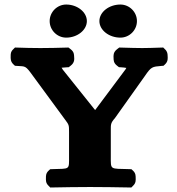

<svg xmlns="http://www.w3.org/2000/svg" viewBox="-20 -825 780 847"><path d="M511.1 -659C551.1 -659 584.1 -692 584.1 -732C584.1 -772 551.1 -805 511.1 -805C461 -805 418.5 -772 418.5 -732C418.5 -692 461 -659 511.1 -659ZM272.1 -659C320.7 -659 363.2 -692 363.2 -732C363.2 -772 320.7 -805 272.1 -805C232.1 -805 199.1 -772 199.1 -732C199.1 -692 232.1 -659 272.1 -659ZM468.8 -249.7C468.8 -275.6 467.8 -282.3 486.9 -303.8L620.2 -491.3C646.9 -530.3 651.6 -530.9 692.3 -534.2L701.3 -534.9L707.8 -540.9C721.9 -553.9 720 -568.3 719.5 -578C719.1 -585.8 719.5 -596.8 707.8 -607.7L700.1 -615.3L689.2 -615C659.3 -614 629.4 -613 607.1 -613C584.7 -613 550.3 -614 516.8 -615L506 -615.3L496.2 -607.7C478.6 -594 480.7 -579.2 481 -569.1C481.4 -560.2 480.4 -547.6 496.2 -535.3L504.7 -528.7L514.4 -528.1C524.1 -527.4 531 -526.7 537.4 -525.4C536.8 -524.2 535.3 -521.6 533.8 -519.1L399.6 -339.4L257.1 -517.6C255.1 -520.7 253.6 -523.1 251.7 -526.3C257.2 -526.9 264.6 -527.6 273.4 -528L283.2 -528.5L291.9 -535.3C310.1 -549.4 307.7 -565 307 -575.5C306.5 -584 307.1 -595.9 291.9 -607.7L282.1 -615.3L271.4 -615C235.4 -614 197.7 -613 158.1 -613C119.5 -613 86.9 -614 56.9 -615L46.1 -615.3L38.4 -607.7C26.2 -596.4 27.2 -584.9 27.1 -577.2C26.9 -567.3 25.8 -553.5 39.4 -540.9L46 -534.8L55.3 -534.2C93.6 -531.6 91.8 -536.8 126.3 -488.9L267.4 -296.8C284.3 -274.3 284.6 -273.2 284.6 -242.3V-136.1C284.6 -74.2 289.4 -81.5 211.1 -78.9L201.3 -78.5L194.4 -72.1C181.7 -60.4 182.7 -48 182.6 -39.5C182.5 -30.5 181.2 -17.5 194.4 -5.3L201.9 2.2L212.6 2C261.6 1 321.8 0 377.3 0C432.2 0 496.4 1 548.6 2L559.2 2.2L566.8 -5.3C580.4 -17.9 578.8 -31.6 578.5 -41C578.3 -49.2 579 -60.8 566.8 -72.1L559.8 -78.5L550 -78.9C464.1 -81.5 468.8 -74 468.8 -136.1Z"/></svg>

Font: Linux Libertine Mono O 
Style: Mono Bold
Weight: 400
Designer: Philipp H. Poll
Foundry: Philipp H. Poll
Version: Version 5.1.7